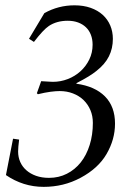

<svg xmlns="http://www.w3.org/2000/svg" viewBox="-20 -706 540 740"><path d="M2.9 -31.2 30.3 -171.4 53.7 -168Q51.8 -152.8 50.8 -141.6Q49.8 -130.4 49.8 -122.1Q49.8 -100.1 58.1 -81.5Q66.4 -63 81.8 -49.6Q97.2 -36.1 119.1 -28.3Q141.1 -20.5 168.9 -20.5Q206.5 -20.5 237.8 -36.4Q269 -52.2 291.3 -80.3Q313.5 -108.4 325.7 -147.5Q337.9 -186.5 337.9 -232.4Q337.9 -259.3 328.4 -281.7Q318.8 -304.2 301.8 -320.6Q284.7 -336.9 261.2 -345.9Q237.8 -355 210 -355Q195.3 -355 174.6 -352.3Q153.8 -349.6 126 -342.8L122.1 -346.7L138.7 -393.1Q156.2 -392.1 167.5 -391.4Q178.7 -390.6 183.6 -390.6Q213.9 -390.6 241.5 -401.4Q269 -412.1 290.3 -431.4Q311.5 -450.7 324.2 -476.8Q336.9 -502.9 336.9 -533.7Q336.9 -554.7 330.3 -571.8Q323.7 -588.9 311.3 -600.8Q298.8 -612.8 281 -619.4Q263.2 -626 241.2 -626Q198.7 -626 168.5 -606Q146.5 -591.3 110.8 -544.4L91.8 -556.6L150.9 -655.3Q204.6 -685.5 267.1 -685.5Q301.8 -685.5 329.3 -675.8Q356.9 -666 376 -648.7Q395 -631.3 405 -607.7Q415 -584 415 -556.2Q415 -519.5 399.9 -489Q384.8 -458.5 351.1 -432.1Q339.8 -422.9 321.3 -411.4Q302.7 -399.9 274.9 -385.7L274.4 -383.3Q345.7 -373.5 384.5 -334.5Q423.3 -295.4 423.3 -229.5Q423.3 -168.5 390.6 -112.3Q358.4 -57.1 291 -21Q257.3 -2.9 221.9 5.6Q186.5 14.2 148.4 14.2Q108.4 14.2 72 2.7Q35.6 -8.8 2.9 -31.2Z"/></svg>

Font: XB Kayhan
Style: Italic
Weight: 400
Italic angle: -12°
Designer: Behnam
Foundry: Irmug
Version: Version 7.300 2009